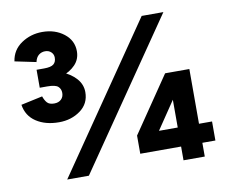

<svg xmlns="http://www.w3.org/2000/svg" viewBox="-79 -812 1083 916"><g transform="rotate(-10 463.0 -354.0)"><path d="M22.6 -389 126.8 -411.4Q133.4 -392 143.9 -380Q154.4 -368 178.2 -368Q199.4 -368 211.9 -379.9Q224.4 -391.8 224.4 -411.4Q224.4 -430.6 211.3 -442.3Q198.2 -454 159.2 -454H122.8V-522.8H154.6Q201 -522.8 242.1 -506.4Q283.2 -490 308.3 -461.3Q333.4 -432.6 333.4 -395.8Q333.4 -340.2 289.5 -308Q245.6 -275.8 185.4 -275.8Q120 -275.8 75.5 -305.1Q31 -334.4 22.6 -389ZM122.8 -541H159.2Q192.2 -541 205.3 -551.5Q218.4 -562 218.4 -583.4Q218.4 -599.2 207.1 -610.1Q195.8 -621 178 -621Q160.6 -621 147.2 -610.5Q133.8 -600 128.8 -577.4L25.8 -598.8Q33.8 -653.2 78.9 -683.6Q124 -714 180.2 -714Q242.2 -714 284.9 -680.6Q327.6 -647.2 327.6 -595Q327.6 -556.4 302.2 -529.9Q276.8 -503.4 237.3 -490.3Q197.8 -477.2 154.6 -477.2H122.8ZM661.2 -707H766.4L280.8 0H175.8ZM540.4 -148.6 723.8 -418 786 -358 618 -109.4ZM540.4 -148.6 597.8 -152.8H904.4V-60.6H540.4ZM738.2 -361.4 724.6 -418H841.2V6H738.2Z"/></g></svg>

Font: 寒蝉端黑体 Light
Style: Regular
Weight: 300
Designer: ChillDuanSans {Warren2060}; 
Source Han Sans {Ryoko NISHIZUKA 西塚涼子 (kana, bopomofo & ideographs); Paul D. Hunt (Latin, G
Foundry: ChillType&Adobe
Version: Version 1.300;Glyphs 3.3 (3306)